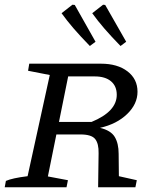

<svg xmlns="http://www.w3.org/2000/svg" viewBox="-20 -794 667 814"><path d="M0 0 5 -27Q32 -39 97 -47L191 -476L99 -494L104 -524H408Q478 -524 520.5 -491.5Q563 -459 563 -405Q563 -353 519 -310.5Q475 -268 404 -252Q450 -241 466.5 -213.5Q483 -186 483 -142L484 -47L560 -30L554 0H396L398 -144Q399 -185 383.5 -204.5Q368 -224 321 -224H219L183 -46L268 -30L262 0ZM382 -470H269L230 -277H368Q475 -321 475 -392Q475 -429 450.5 -449.5Q426 -470 382 -470ZM361 -599Q321 -640 292.5 -673Q264 -706 241 -738L287 -774L297 -773L385 -617ZM491 -599Q451 -640 422.5 -673Q394 -706 371 -738L417 -774L426 -773L515 -617Z"/></svg>

Font: Piazzolla SC
Style: Italic
Weight: 400
Italic angle: -11.3°
Designer: Juan Pablo del Peral
Foundry: Huerta Tipografica
Version: Version 1.330